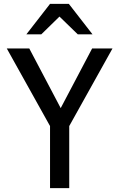

<svg xmlns="http://www.w3.org/2000/svg" viewBox="-20 -970 615 990"><path d="M238 0V-320L15 -720H131L317 -367H269L455 -720H560L337 -320V0ZM116 -793 238 -950H335L457 -793H381L245 -925H328L193 -793Z"/></svg>

Font: Instrument Sans SemiCondensed Medium
Style: Regular
Weight: 500
Width: 4
Designer: Rodrigo Fuenzalida
Foundry: fragTYPE
Version: Version 1.000;gftools[0.9.28]